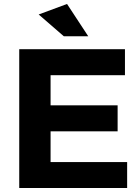

<svg xmlns="http://www.w3.org/2000/svg" viewBox="-20 -948 708 968"><path d="M77 0V-700H610V-569H235V-417H573V-286H235V-131H621V0ZM175 -875 318 -928 425 -765H302Z"/></svg>

Font: Trueno
Style: SBd
Weight: 600
Designer: Julieta Ulanovsky
Foundry: Julieta Ulanovsky
Version: Version 3.001b